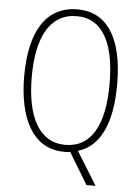

<svg xmlns="http://www.w3.org/2000/svg" viewBox="-60 -770 710 985"><g transform="rotate(5 295.5 -277.0)"><path d="M535 -358C535 -604 447 -724 300 -724C140 -724 56 -594 56 -359C56 -151 127 10 294 10C304 10 314 10 325 8L423 170H470L364 -1C476 -34 535 -156 535 -358ZM95 -359C95 -563 160 -689 300 -689C428 -689 496 -572 496 -358C496 -148 432 -26 296 -26C163 -26 95 -151 95 -359Z"/></g></svg>

Font: Noto Sans Myanmar Condensed ExtraLight
Style: Regular
Weight: 200
Width: 3
Designer: Monotype Design Team
Foundry: Monotype Imaging Inc.
Version: Version 2.107